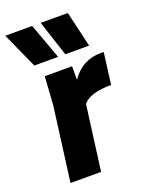

<svg xmlns="http://www.w3.org/2000/svg" viewBox="-194 -856 725 932"><g transform="rotate(-20 168.5 -390.0)"><path d="M0 0ZM163 0H5L55 -381L65 -530H206V-460Q262 -543 360 -543Q371 -543 374 -542L353 -380Q243 -380 207 -335ZM318 -596H195L135 -780H275ZM158 -596H35L-48 -780H91Z"/></g></svg>

Font: Tanohe Sans
Style: Bold Italic
Weight: 700
Designer: Village Type and Design LLC & Cristiano Sobral
Foundry: Cooper Hewitt Smithsonian Design Museum
Version: Version 1.00;September 29, 2021;FontCreator 13.0.0.2655 64-b